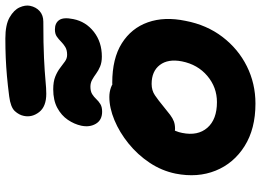

<svg xmlns="http://www.w3.org/2000/svg" viewBox="-146 -796 954 702"><g transform="rotate(-90 331.0 -445.0)"><path d="M303.2 12Q210.8 12 147.8 -27.7Q84.8 -67.4 58.1 -133.5Q31.4 -199.6 47.2 -280Q57.6 -330.8 86.9 -374.8Q116.2 -418.8 157.1 -451.9Q198 -485 242.7 -503.6Q287.4 -522.2 327.6 -522.2Q345.2 -522.2 361.4 -516.6Q377.6 -511 387.3 -499.3Q397 -487.6 393.4 -467.6Q385.4 -432.4 365.4 -405.1Q345.4 -377.8 297.6 -362.6Q273.6 -354.6 252.1 -338.6Q230.6 -322.6 215.6 -301.7Q200.6 -280.8 196 -255.8Q184.4 -198.8 214.9 -163.8Q245.4 -128.8 308.6 -128.8Q362.8 -128.8 404.4 -163.9Q446 -199 457.6 -256.8Q467.4 -307.4 444.5 -337.5Q421.6 -367.6 375 -367.6Q351.4 -367.6 333.7 -355.6Q316 -343.6 291.8 -323.6Q274.4 -309.2 262 -299.9Q249.6 -290.6 238.1 -286.3Q226.6 -282 211.2 -282Q193.4 -282 178.4 -299.8Q163.4 -317.6 171.2 -356.6Q176.8 -385.4 198.5 -413.2Q220.2 -441 250.6 -463Q281 -485 314.7 -498.3Q348.4 -511.6 379 -511.6Q468.2 -511.6 523.7 -476.6Q579.2 -441.6 600.5 -381.2Q621.8 -320.8 605.8 -244Q591 -166 546.9 -108.4Q502.8 -50.8 439.7 -19.4Q376.6 12 303.2 12ZM475.2 -549.6Q454 -549.6 439 -555.9Q424 -562.2 412.8 -570.5Q401.6 -578.8 390.2 -585.1Q378.8 -591.4 365 -591.4Q348 -591.4 337.7 -584.9Q327.4 -578.4 319.7 -570Q312 -561.6 301.5 -555.1Q291 -548.6 273.6 -548.6Q243.2 -548.6 229.6 -571.3Q216 -594 222.4 -624.8Q228 -650.6 244 -674.1Q260 -697.6 287.6 -712.5Q315.2 -727.4 355.6 -727.4Q383.6 -727.4 402.2 -719.8Q420.8 -712.2 433.9 -702Q447 -691.8 457.8 -684.2Q468.6 -676.6 481.6 -676.6Q499.2 -676.6 510.2 -683.4Q521.2 -690.2 529.9 -698.9Q538.6 -707.6 548.4 -714.4Q558.2 -721.2 574.2 -721.2Q597.8 -721.2 608.7 -705.5Q619.6 -689.8 612.2 -654Q603.2 -608.2 565.7 -578.9Q528.2 -549.6 475.2 -549.6ZM339.2 -752.8Q292.4 -752.8 272.2 -778.8Q252 -804.8 258.2 -834.6Q261.6 -852.2 275.7 -867.7Q289.8 -883.2 329.6 -888.4Q370.4 -893.6 404 -896.6Q437.6 -899.6 470.6 -901Q503.6 -902.4 541.4 -902.4Q591.6 -902.4 618.6 -886.8Q645.6 -871.2 654.9 -850.5Q664.2 -829.8 660.8 -812.4Q656.2 -790 641.1 -776.8Q626 -763.6 602.8 -763.6Q521 -763.6 469.7 -761.1Q418.4 -758.6 388.2 -755.7Q358 -752.8 339.2 -752.8Z"/></g></svg>

Font: Shantell Sans Light
Style: Italic
Weight: 300
Italic angle: -11°
Designer: Stephen Nixon, Anya Danilova, Shantell Martin
Foundry: Arrow Type
Version: Version 1.008;[ac192a2d6]